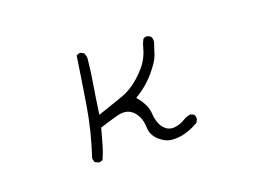

<svg xmlns="http://www.w3.org/2000/svg" viewBox="-85 -687 1169 883"><g transform="rotate(-20 500.0 -245.5)"><path d="M639.6 14.6Q670.4 14.6 699.2 5.4Q728 -3.9 757.3 -21L764.6 -35.2Q765.1 -38.6 765.1 -41.5Q765.1 -51.8 759.3 -59.6L744.6 -66.4Q724.6 -64.5 707 -53.2Q683.1 -38.1 654.3 -35.6Q651.9 -35.6 649.4 -35.6Q620.1 -35.6 600.8 -62Q581.5 -88.4 579.6 -133.3Q577.6 -169.9 545.4 -211.4L536.1 -223.1L548.8 -231Q596.7 -260.3 634.8 -305.7Q672.9 -351.1 682.1 -378.9Q691.4 -406.7 701.2 -437.5Q701.7 -441.4 701.7 -445.3Q701.7 -456.1 695.3 -465.3L681.2 -472.2Q679.7 -472.7 676.5 -472.7Q673.3 -472.7 668.7 -471.4Q664.1 -470.2 659.7 -466.8Q649.9 -448.2 644.5 -426.8Q638.2 -400.4 621.6 -371.6Q605 -342.3 563.5 -304.7Q521 -266.6 470.2 -249L350.1 -208Q360.8 -286.1 370.6 -342.8Q380.4 -399.4 386.2 -456.1Q387.7 -463.9 387.7 -469.7Q387.7 -485.8 380.4 -498.5L366.7 -505.4Q365.7 -505.9 364.7 -505.9Q353.5 -505.9 345.2 -499.5Q328.1 -383.3 309.1 -267.6Q289.6 -148.9 251.5 -34.7Q251 -32.7 251 -31.2Q251 -19.5 256.8 -10.3L272 -3.4Q273.4 -2.9 274.4 -2.9Q285.6 -2.9 293 -8.3Q307.1 -39.1 316.4 -72.3L337.9 -149.9Q387.7 -166 429.2 -176.8Q442.9 -180.2 455.1 -180.2Q486.3 -180.2 506.8 -157.2Q533.7 -127.4 534.7 -79.1Q535.6 -41 565.9 -14.2Q596.2 12.7 628.4 14.2Q634.3 14.6 639.6 14.6Z"/></g></svg>

Font: NaikaiFont
Style: ExtraLight
Weight: 200
Version: Version 1.89